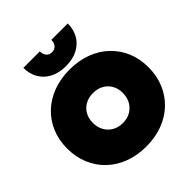

<svg xmlns="http://www.w3.org/2000/svg" viewBox="-272 -1217 1412 1412"><g transform="rotate(-45 434.0 -510.5)"><path d="M434 14Q340.5 14 262.8 -15.2Q185 -44.5 128.8 -98.2Q72.5 -152 41.8 -225.5Q11 -299 11 -388Q11 -476 41.8 -548.8Q72.5 -621.5 128.8 -674.8Q185 -728 262.8 -757Q340.5 -786 434.5 -786Q528 -786 605.5 -757Q683 -728 739.2 -674.8Q795.5 -621.5 826.2 -548.8Q857 -476 857 -388Q857 -299 826.2 -225.5Q795.5 -152 739.2 -98.2Q683 -44.5 605.5 -15.2Q528 14 434 14ZM434 -230Q480 -230 515.2 -250.2Q550.5 -270.5 570.2 -306Q590 -341.5 590 -388Q590 -433.5 570.2 -468.2Q550.5 -503 515.2 -522.5Q480 -542 434 -542Q388 -542 352.8 -522.5Q317.5 -503 297.8 -468.2Q278 -433.5 278 -388Q278 -341.5 297.8 -306Q317.5 -270.5 352.8 -250.2Q388 -230 434 -230ZM665 -1035Q664.5 -971.5 636.5 -923.5Q608.5 -875.5 557 -848.8Q505.5 -822 434 -822Q362 -822 310.2 -849Q258.5 -876 230.8 -924Q203 -972 203 -1035H374Q374 -1005 389.8 -986Q405.5 -967 434 -967Q462.5 -967 478.2 -986Q494 -1005 494 -1035Z"/></g></svg>

Font: Hepta Slab Black
Style: Regular
Weight: 900
Designer: Michael LaGattuta
Foundry: Michael LaGattuta
Version: Version 1.102